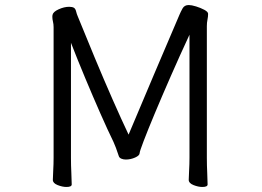

<svg xmlns="http://www.w3.org/2000/svg" viewBox="-20 -732 1040 763"><path d="M733 -594Q694 -510 658.5 -429Q623 -348 595 -281Q567 -214 551 -172Q535 -130 535 -124Q535 -114 517 -106Q499 -98 480 -98Q470 -98 462 -101.5Q454 -105 452 -112Q447 -128 440.5 -145Q434 -162 431 -168Q408 -215 378.5 -282Q349 -349 318.5 -422Q288 -495 262 -562V-105Q262 -74 263.5 -45Q265 -16 265 1Q265 11 244 11Q228 11 209 3.5Q190 -4 190 -17Q190 -29 191.5 -54.5Q193 -80 193 -106V-624Q193 -636 190.5 -646Q188 -656 188 -665Q188 -671 189 -673Q191 -685 213 -695Q235 -705 255 -705Q267 -705 274 -701Q280 -697 282.5 -686.5Q285 -676 289 -667Q321 -588 357 -501.5Q393 -415 428 -335.5Q463 -256 491 -197Q540 -314 593 -438.5Q646 -563 693 -673Q698 -685 705.5 -698.5Q713 -712 730 -712Q741 -712 759 -706.5Q777 -701 792 -693Q807 -685 807 -677Q807 -666 804.5 -654Q802 -642 802 -628V-105Q802 -74 803.5 -45Q805 -16 805 1Q805 11 784 11Q768 11 749 3.5Q730 -4 730 -17Q730 -29 731.5 -54.5Q733 -80 733 -106Z"/></svg>

Font: Moon Stars Kai HW
Style: Regular
Weight: 400
Designer: GuiWonder
Version: Version 1.101